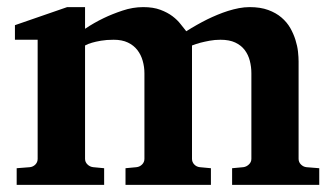

<svg xmlns="http://www.w3.org/2000/svg" viewBox="-20 -520 946 540"><path d="M632.8 0V-46.9L664.1 -49.8Q672.9 -50.8 679.9 -57.4Q687 -64 687 -73.2V-314Q687 -332 682.6 -349.1Q678.2 -366.2 668.2 -379.4Q658.2 -392.6 641.6 -400.4Q625 -408.2 600.1 -408.2Q584 -408.2 569.6 -405.5Q555.2 -402.8 543.9 -399.9Q531.2 -396.5 520 -392.1V-73.2Q520 -64 526.4 -57.4Q532.7 -50.8 542 -49.8L573.2 -46.9V0H333V-46.9L363.8 -49.8Q373 -50.8 379.6 -57.4Q386.2 -64 386.2 -73.2V-314Q386.2 -332 381.3 -349.1Q376.5 -366.2 366.2 -379.4Q356 -392.6 339.6 -400.4Q323.2 -408.2 299.8 -408.2Q279.3 -408.2 263.9 -405.5Q248.5 -402.8 238.8 -399.9Q227.1 -396.5 219.2 -392.1V-73.2Q219.2 -64 226.1 -57.4Q232.9 -50.8 242.2 -49.8L272.9 -46.9V0H26.9V-46.9L64 -49.8Q73.2 -50.8 79.6 -57.4Q85.9 -64 85.9 -73.2V-408.2H22V-449.2L168.9 -500H219.2V-439Q244.6 -456.1 272 -469.2Q295.4 -480.5 324.5 -490.2Q353.5 -500 382.8 -500Q411.1 -500 431.2 -492.4Q451.2 -484.9 465.1 -474.4Q479 -463.9 488 -452.1Q497.1 -440.4 503.9 -432.1Q533.2 -450.7 563.5 -465.8Q576.7 -472.2 591.3 -478.3Q606 -484.4 621.3 -489.3Q636.7 -494.1 652.1 -497.1Q667.5 -500 682.1 -500Q712.4 -500 734.4 -491.9Q756.3 -483.9 771.7 -470.7Q787.1 -457.5 796.4 -441.2Q805.7 -424.8 811 -407.7Q816.4 -390.6 818.1 -374.8Q819.8 -358.9 819.8 -347.2V-73.2Q819.8 -64 826.4 -57.4Q833 -50.8 841.8 -49.8L877.9 -46.9V0Z"/></svg>

Font: Charis SIL Cyr
Style: Bold
Weight: 700
Foundry: SIL International
Version: Version 5.000